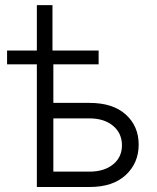

<svg xmlns="http://www.w3.org/2000/svg" viewBox="-20 -748 629 768"><path d="M8.3 -490.7V-545.9H127.4V-727.5H189.9V-545.9H374.5V-490.7H193.4V-336.4H338.4Q431.6 -336.4 483.2 -289.8Q534.7 -243.2 534.7 -169.4Q534.7 -96.2 483.2 -48.1Q431.6 0 338.4 0H127.4V-490.7ZM193.4 -274.4V-61.5H338.4Q396.5 -61.5 432.1 -90.3Q467.8 -119.1 467.8 -166.5Q467.8 -215.3 432.1 -244.9Q396.5 -274.4 338.4 -274.4Z"/></svg>

Font: Inter Light
Style: Regular
Weight: 300
Designer: Rasmus Andersson
Foundry: rsms
Version: Version 4.000;git-a52131595